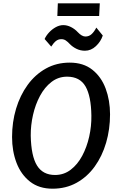

<svg xmlns="http://www.w3.org/2000/svg" viewBox="-20 -1134 714 1162"><path d="M298 8Q216.5 8 162 -34.5Q107.5 -77 80.2 -148Q53 -219 53 -305Q53 -395 77.2 -476Q101.5 -557 147.2 -620Q193 -683 257.5 -719Q322 -755 402 -755Q484.5 -755 538.8 -712Q593 -669 619.5 -597.8Q646 -526.5 646 -442Q646 -351.5 622.2 -270.2Q598.5 -189 553.2 -126.2Q508 -63.5 443.5 -27.8Q379 8 298 8ZM313 -75Q366.5 -75 408 -106.8Q449.5 -138.5 477.5 -191Q505.5 -243.5 519.8 -307Q534 -370.5 533 -434Q531.5 -552 497.5 -611Q463.5 -670 386 -670Q333 -670 291.8 -638.2Q250.5 -606.5 222.2 -554Q194 -501.5 179.8 -438.5Q165.5 -375.5 166 -313Q168.5 -189.5 204 -132.2Q239.5 -75 313 -75ZM494 -827Q466.5 -827 443 -838.5Q419.5 -850 403 -867Q389 -882 377.5 -889.5Q366 -897 351 -897Q333 -897 319 -886.2Q305 -875.5 290 -852L250 -898Q259.5 -919 277.5 -938.2Q295.5 -957.5 318 -969.8Q340.5 -982 363 -982Q386.5 -982 409.8 -970.2Q433 -958.5 451 -939Q475.5 -913 497 -913Q519 -913 534.8 -927.8Q550.5 -942.5 563 -967L602 -919Q590 -882.5 560.5 -854.8Q531 -827 494 -827ZM327 -1037 330 -1114H584L580 -1037Z"/></svg>

Font: Merriweather Sans Italic
Style: Regular
Weight: 400
Italic angle: -7.5°
Designer: Eben Sorkin
Foundry: Eben Sorkin
Version: Version 1.008; ttfautohint (v1.7.19-72a1) -l 8 -r 50 -G 200 